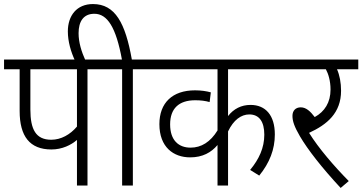

<svg xmlns="http://www.w3.org/2000/svg" viewBox="-20 -916 1789 948"><path d="M412 -574H512V-622H0V-574H77V-368C77 -243 127 -178 234 -178C287 -178 331 -200 360 -225V0H412ZM360 -574V-291C326 -251 281 -226 233 -226C157 -226 130 -277 130 -375V-574Z M636 -574H735V-622H631C599 -802 549 -896 439 -896C359 -896 315 -839 315 -761C315 -711 330 -660 351 -615H403C382 -661 368 -707 368 -752C368 -810 392 -848 446 -848C510 -848 553 -781 582 -622H498V-574H583V0H636Z M1395 -574V-622H721V-574H1054V-272C1019 -215 974 -187 921 -187C862 -187 820 -223 820 -302C820 -380 863 -421 944 -421C971 -421 994 -418 1015 -412L1021 -460C999 -466 973 -470 943 -470C831 -470 767 -408 767 -303C767 -190 836 -139 919 -139C980 -139 1023 -163 1054 -200V0H1106V-267C1133 -324 1171 -351 1211 -351C1260 -351 1285 -315 1285 -251C1285 -186 1259 -130 1215 -77L1260 -49C1311 -112 1337 -178 1337 -252C1337 -346 1292 -398 1217 -398C1172 -398 1134 -379 1106 -343V-574Z M1702 -22C1630 -95 1554 -183 1506 -260C1595 -301 1664 -358 1664 -468C1664 -507 1657 -545 1644 -574H1749V-622H1381V-574H1589C1601 -552 1612 -517 1612 -474C1612 -410 1583 -365 1534 -338C1512 -367 1491 -386 1465 -386C1440 -386 1424 -370 1424 -344C1424 -318 1433 -291 1461 -243C1499 -178 1569 -88 1662 12Z"/></svg>

Font: Noto Sans Devanagari SemiCondensed Light
Style: Regular
Weight: 300
Width: 4
Designer: Jelle Bosma - Monotype Design Team
Foundry: Monotype Imaging Inc.
Version: Version 2.004